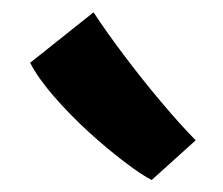

<svg xmlns="http://www.w3.org/2000/svg" viewBox="-20 -903 362 312"><path d="M298 -675 226.5 -610.5Q210.5 -618.5 182.8 -639.5Q155 -660.5 124.2 -688.5Q93.5 -716.5 67.5 -746.5Q41.5 -776.5 29 -801L132 -883Q153 -851 182 -812.5Q211 -774 241.5 -737.8Q272 -701.5 298 -675Z"/></svg>

Font: Koeln Type Sans
Style: Bold
Weight: 700
Designer: Eben Sorkin
Foundry: Eben Sorkin
Version: Version 2.001